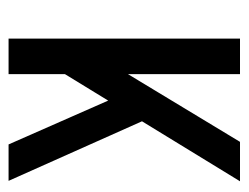

<svg xmlns="http://www.w3.org/2000/svg" viewBox="-86 -494 580 448"><g transform="rotate(90 204.0 -270.0)"><path d="M94 -181 311 -540H403L130 -94ZM70 -540H153V0H70ZM196 -275 252 -336 402 0H317Z"/></g></svg>

Font: Pathway Extreme Condensed
Style: Regular
Weight: 400
Width: 3
Version: Version 1.001;gftools[0.9.26]